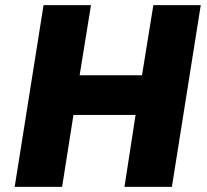

<svg xmlns="http://www.w3.org/2000/svg" viewBox="-20 -725 805 745"><path d="M37 0 149 -705H333L289 -433H531L575 -705H759L647 0H463L506 -279H265L221 0Z"/></svg>

Font: Nunito Sans 7pt SemiCondensed Black
Style: Italic
Weight: 900
Width: 4
Italic angle: -9°
Designer: Vernon Adams
Foundry: Vernon Adams
Version: Version 3.101;gftools[0.9.27]